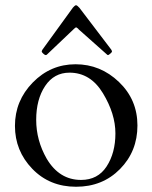

<svg xmlns="http://www.w3.org/2000/svg" viewBox="-20 -699 581 732"><path d="M280 -587Q279 -589 275 -592Q271 -595 270 -595Q269 -595 265.5 -592Q262 -589 260 -587L159 -491Q157 -489 154 -489Q151 -489 145 -494.5Q139 -500 139 -502.5Q139 -505 142 -510L258 -670Q261 -673 264 -676Q267 -679 270 -679Q274 -679 283 -669L404 -510Q407 -505 407 -502.5Q407 -500 400.5 -494.5Q394 -489 392 -489Q390 -489 388 -491ZM37 -219Q37 -315 105 -384.5Q173 -454 268 -454Q363 -454 433.5 -386.5Q504 -319 504 -220.5Q504 -122 437.5 -54.5Q371 13 270 13Q169 13 103 -55.5Q37 -124 37 -219ZM158 -94Q206 -13 289 -13Q353 -13 386.5 -64.5Q420 -116 420 -190.5Q420 -265 372.5 -343.5Q325 -422 245 -422Q186 -422 152 -371Q118 -320 118 -242Q118 -164 158 -94Z"/></svg>

Font: Cardo
Style: Regular
Weight: 400
Designer: David J. Perry
Foundry: David J. Perry
Version: Version 1.0451